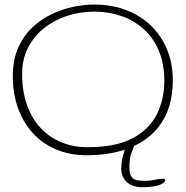

<svg xmlns="http://www.w3.org/2000/svg" viewBox="-20 -616 798 825"><path d="M352.5 51Q280.5 51 222 26.5Q163.5 2 121.8 -43.2Q80 -88.5 57.5 -151Q35 -213.5 35 -289Q35 -358 57.5 -409.5Q80 -461 117.5 -496.8Q155 -532.5 200.8 -554.5Q246.5 -576.5 294 -586.5Q341.5 -596.5 383.5 -596.5Q459.5 -596.5 521.8 -572.8Q584 -549 629 -505.5Q674 -462 698.2 -402.5Q722.5 -343 722.5 -271Q722.5 -191.5 696.8 -131.2Q671 -71 622.2 -30.5Q573.5 10 505.5 30.5Q437.5 51 352.5 51ZM356 16.5Q477 16.5 549.2 -21.8Q621.5 -60 653.8 -124.8Q686 -189.5 686 -268.5Q686 -341.5 662.8 -397.2Q639.5 -453 598 -490.5Q556.5 -528 502 -547Q447.5 -566 385 -566Q323 -566 267.2 -547.5Q211.5 -529 168.2 -494.2Q125 -459.5 100 -410Q75 -360.5 75 -299Q75 -223.5 96 -164.8Q117 -106 154.8 -65.8Q192.5 -25.5 244 -4.5Q295.5 16.5 356 16.5ZM592.5 188.5Q564.5 188.5 543.8 178.8Q523 169 512 151Q501 133 501 108.5Q501 82.5 508 55.5Q515 28.5 523 8.5Q528.5 -4.5 533.2 -11.5Q538 -18.5 547.5 -18.5Q553 -18.5 555.5 -15.2Q558 -12 558 -6.5Q558 10.5 547 35.5Q536 60.5 536 102.5Q536 130.5 544.8 143Q553.5 155.5 568.8 158.2Q584 161 604 161Q622.5 161 644.5 156.5Q666.5 152 679 152Q684 152 687 153.2Q690 154.5 690 157.5Q690 166 677.2 173.2Q664.5 180.5 642.5 184.5Q620.5 188.5 592.5 188.5Z"/></svg>

Font: Gluten Thin
Style: Regular
Weight: 100
Designer: Tyler Finck
Foundry: Etcetera Type Company
Version: Version 1.300